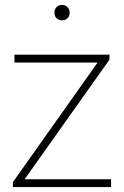

<svg xmlns="http://www.w3.org/2000/svg" viewBox="-20 -763 504 783"><path d="M80.5 -32H433V0H32.5V-20L378 -508H39V-540H426.5V-520ZM202 -711Q202 -725 210.8 -734Q219.5 -743 233 -743Q246.5 -743 255.2 -734Q264 -725 264 -711Q264 -697 255.2 -688.5Q246.5 -680 233 -680Q219.5 -680 210.8 -688.5Q202 -697 202 -711Z"/></svg>

Font: Encode Sans Semi Expanded Thin
Style: Regular
Weight: 250
Width: 6
Designer: Multiple Designers
Foundry: Impallari Type
Version: Version 2.000